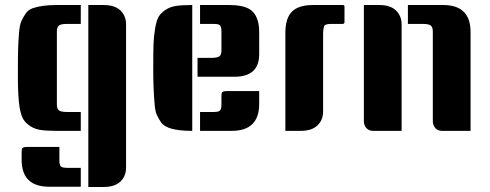

<svg xmlns="http://www.w3.org/2000/svg" viewBox="-20 -520 1946 763"><path d="M301 -425H247Q221 -425 213.5 -418Q206 -411 206 -395V-104Q206 -89 213.5 -82Q221 -75 247 -75H301V0H204Q166 0 142 -3.5Q118 -7 100 -19Q82 -31 73 -45.5Q64 -60 58 -92Q51 -137 51 -218Q51 -299 52 -327.5Q53 -356 55.5 -388Q58 -420 64.5 -435Q71 -450 81.5 -465.5Q92 -481 109 -487Q146 -500 204 -500H301ZM216 64V117Q216 134 221 140.5Q226 147 247 147H301V222H175Q66 222 66 115V85Q66 70 69.5 68Q73 66 74 65.5Q75 65 79.5 64.5Q84 64 86 64Q151 64 216 64ZM331 -500H392Q436 -500 458.5 -478.5Q481 -457 481 -423V146Q481 180 458.5 201.5Q436 223 392 223H331Z M744 0H742Q643 0 620 -34Q609 -50 602.5 -65Q596 -80 594 -112Q589 -170 589 -241Q589 -312 590 -343.5Q591 -375 596.5 -407.5Q602 -440 611 -454.5Q620 -469 638 -481Q656 -493 680 -496.5Q704 -500 742 -500H744ZM1010 -158V-107Q1010 0 901 0H775V-75H829Q850 -75 855 -81.5Q860 -88 860 -105V-137Q860 -152 863.5 -154Q867 -156 868 -156.5Q869 -157 873.5 -157.5Q878 -158 880 -158Q945 -158 1010 -158ZM775 -500H891Q960 -500 985 -473Q1010 -446 1010 -393V-305Q1010 -215 912 -215H765V-290H819Q843 -290 851.5 -296Q860 -302 860 -319V-395Q860 -412 855 -418.5Q850 -425 829 -425H775Z M1223 -500H1343Q1349 -500 1349 -493V-432Q1349 -425 1341 -425H1296Q1272 -425 1268 -416Q1264 -403 1264 -387V-77Q1264 -43 1241.5 -21.5Q1219 0 1175 0H1114V-389Q1114 -448 1140.5 -474Q1167 -500 1223 -500Z M1601 -500H1741Q1850 -500 1850 -393V0H1736Q1720 0 1710 -11Q1700 -22 1700 -40V-395Q1700 -411 1692.5 -418Q1685 -425 1659 -425H1601ZM1426 -500H1487Q1531 -500 1553.5 -478.5Q1576 -457 1576 -423V0H1462Q1446 0 1436 -11Q1426 -22 1426 -40Z"/></svg>

Font: Keania One
Style: Regular
Weight: 400
Designer: Julia Petretta
Foundry: Julia Petretta
Version: Version 1.003